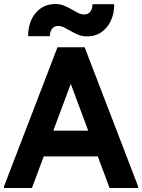

<svg xmlns="http://www.w3.org/2000/svg" viewBox="-20 -935 707 955"><path d="M525 0 272 -679 266 -700H401L667 -8V0ZM0 0V-8L266 -700H401L392 -679L139 0ZM128 -157 158 -285H519L549 -157ZM413 -754Q389 -754 369.5 -762Q350 -770 333 -780Q316 -790 300 -798Q284 -806 269 -806Q250 -806 239 -792Q228 -778 228 -755H120Q120 -826 157.5 -870.5Q195 -915 255 -915Q279 -915 298.5 -907Q318 -899 335 -889Q352 -879 368 -871Q384 -863 399 -863Q419 -863 429.5 -877.5Q440 -892 440 -914H548Q548 -844 510.5 -799Q473 -754 413 -754Z"/></svg>

Font: Fustat ExtraBold
Style: Regular
Weight: 800
Designer: Mohamed Gaber, Khaled Hosny, Laura Garcia Mut
Foundry: Kief Type Foundry, Alif Type Foundry, Hard Type Foundry
Version: Version 1.007